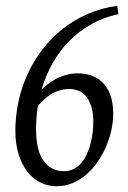

<svg xmlns="http://www.w3.org/2000/svg" viewBox="-20 -630 442 665"><path d="M220.2 -321.8Q191.9 -321.8 165.5 -308.6Q139.2 -295.4 111.3 -263.2Q107.9 -242.7 106.4 -222.7Q105 -202.6 105 -182.1Q105 -108.9 130.9 -73Q156.7 -37.1 201.2 -37.1Q220.7 -37.1 236.1 -45.2Q251.5 -53.2 262.7 -66.9Q273.9 -80.6 281.7 -98.1Q289.6 -115.7 294.2 -134.3Q298.8 -152.8 301 -171.6Q303.2 -190.4 303.2 -206.1Q303.2 -240.7 295.7 -263.2Q288.1 -285.6 276.1 -298.6Q264.2 -311.5 249.5 -316.7Q234.9 -321.8 220.2 -321.8ZM390.1 -581.1Q337.4 -569.8 294.4 -545.2Q251.5 -520.5 218 -486.1Q184.6 -451.7 161.1 -409.2Q137.7 -366.7 124 -319.8Q157.7 -351.6 189 -363.8Q220.2 -376 246.1 -376Q308.6 -376 340.3 -338.9Q372.1 -301.8 372.1 -235.8Q372.1 -209.5 366 -180.4Q359.9 -151.4 347.9 -123.5Q335.9 -95.7 318.8 -70.6Q301.8 -45.4 280 -26.4Q258.3 -7.3 231.9 3.9Q205.6 15.1 175.8 15.1Q144 15.1 117.9 1.2Q91.8 -12.7 73 -37.8Q54.2 -63 43.7 -98.1Q33.2 -133.3 33.2 -175.8Q33.2 -228.5 44.2 -279.1Q55.2 -329.6 76.4 -375.2Q97.7 -420.9 128.2 -460.4Q158.7 -500 198 -530.8Q237.3 -561.5 284.7 -582Q332 -602.5 386.2 -609.9Z"/></svg>

Font: Gentium Plus APac
Style: Italic
Weight: 400
Italic angle: -8°
Designer: J. Victor Gaultney, Annie Olsen, Iska Routamaa, Becca Hirsbrunner
Foundry: SIL International
Version: Version 5.000